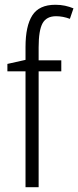

<svg xmlns="http://www.w3.org/2000/svg" viewBox="-20 -785 328 805"><path d="M237 -486H142V0H87V-486H11V-517L87 -534V-588Q87 -676 115.5 -720.5Q144 -765 212 -765Q234 -765 252.5 -761Q271 -757 288 -750L273 -706Q244 -717 215 -717Q175 -717 158.5 -687.5Q142 -658 142 -586V-532H237Z"/></svg>

Font: Noto Sans Gurmukhi UI Condensed Light
Style: Regular
Weight: 300
Width: 3
Designer: Jelle Bosma - Monotype Design Team
Foundry: Monotype Imaging Inc.
Version: Version 2.004; ttfautohint (v1.8.4.7-5d5b)